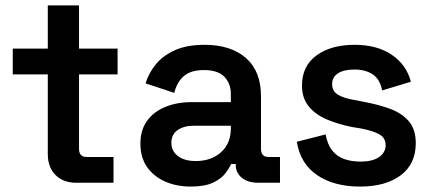

<svg xmlns="http://www.w3.org/2000/svg" viewBox="-20 -673 1594 707"><path d="M261 0Q213 0 184.5 -28.5Q156 -57 156 -106V-399H27V-494H156V-653H271V-494H413V-399H271V-125Q271 -95 299 -95H398V0Z M682 14Q630 14 588 -4.5Q546 -23 521.5 -58Q497 -93 497 -144Q497 -194 521.5 -228Q546 -262 589 -279.5Q632 -297 687 -297H830V-327Q830 -366 806 -390.5Q782 -415 731 -415Q681 -415 655.5 -391.5Q630 -368 622 -331L516 -366Q528 -405 554.5 -437Q581 -469 625 -488.5Q669 -508 733 -508Q830 -508 885.5 -459.5Q941 -411 941 -319V-125Q941 -95 969 -95H1011V0H930Q894 0 871 -18Q848 -36 848 -67V-69H831Q825 -55 810 -35Q795 -15 764.5 -0.5Q734 14 682 14ZM701 -80Q758 -80 794 -112.5Q830 -145 830 -200V-210H694Q657 -210 634 -194Q611 -178 611 -147Q611 -117 635 -98.5Q659 -80 701 -80Z M1306 14Q1210 14 1148 -28Q1086 -70 1073 -151L1179 -178Q1186 -140 1204 -118Q1222 -96 1248.5 -87Q1275 -78 1306 -78Q1353 -78 1376.5 -95Q1400 -112 1400 -138Q1400 -165 1377.5 -178Q1355 -191 1309 -200L1278 -205Q1227 -215 1185 -232.5Q1143 -250 1117.5 -280.5Q1092 -311 1092 -358Q1092 -430 1145.5 -469Q1199 -508 1286 -508Q1369 -508 1423 -471Q1477 -434 1493 -372L1387 -340Q1379 -382 1352 -399.5Q1325 -417 1286 -417Q1246 -417 1224.5 -403Q1203 -389 1203 -363Q1203 -337 1225 -324Q1247 -311 1284 -305L1315 -299Q1370 -289 1414.5 -273Q1459 -257 1485 -227Q1511 -197 1511 -146Q1511 -69 1455.5 -27.5Q1400 14 1306 14Z"/></svg>

Font: Space Grotesk Light SemiBold
Style: Regular
Weight: 600
Version: Version 2.000